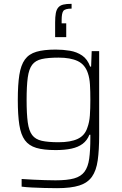

<svg xmlns="http://www.w3.org/2000/svg" viewBox="-20 -777 635 1003"><path d="M278 206Q246 206 212 205Q178 204 146.5 202.5Q115 201 93 198V158Q121 160 152.5 161.5Q184 163 214.5 164Q245 165 270 165Q331 165 367 155Q403 145 421.5 120Q440 95 446 52Q452 9 452 -57V-73H447Q435 -43 411.5 -25.5Q388 -8 353 -0.5Q318 7 271 7Q208 7 169.5 -4.5Q131 -16 110 -44.5Q89 -73 81 -124.5Q73 -176 73 -255Q73 -334 81 -385.5Q89 -437 110 -466Q131 -495 170 -506.5Q209 -518 271 -518Q309 -518 345 -512Q381 -506 409 -487Q437 -468 451 -429H456L459 -510H498V-71Q498 7 490.5 60.5Q483 114 460.5 146Q438 178 394.5 192Q351 206 278 206ZM286 -34Q349 -34 386 -51.5Q423 -69 436 -109Q447 -138 449.5 -174Q452 -210 452 -255Q452 -300 450 -334.5Q448 -369 439 -395Q424 -440 386 -458Q348 -476 286 -476Q231 -476 198 -468.5Q165 -461 148 -438.5Q131 -416 125 -372Q119 -328 119 -255Q119 -182 125 -138Q131 -94 148 -71.5Q165 -49 198 -41.5Q231 -34 286 -34ZM268 -583V-660Q268 -689 271.5 -708Q275 -727 284.5 -738Q294 -749 310.5 -753Q327 -757 354 -757V-732Q320 -732 311 -720Q302 -708 302 -672V-655H326V-583Z"/></svg>

Font: Saira Thin ExtraLight
Style: Regular
Weight: 250
Version: Version 1.101